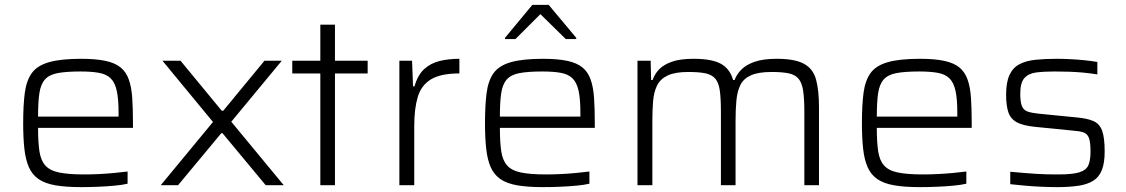

<svg xmlns="http://www.w3.org/2000/svg" viewBox="-20 -759 4614 787"><path d="M313 8Q249 8 206.5 0.5Q164 -7 138 -25Q112 -43 98.5 -73.5Q85 -104 80 -148.5Q75 -193 75 -254Q75 -327 81.5 -377.5Q88 -428 110 -459Q132 -490 180.5 -504Q229 -518 313 -518Q373 -518 412.5 -509.5Q452 -501 474.5 -482.5Q497 -464 508 -433Q519 -402 522 -358Q525 -314 525 -255V-235H136Q136 -177 141.5 -139.5Q147 -102 165.5 -81Q184 -60 222 -52Q260 -44 325 -44Q353 -44 385 -45.5Q417 -47 448 -50Q479 -53 503 -56V-6Q482 -1 450 2Q418 5 382.5 6.5Q347 8 313 8ZM466 -262V-297Q466 -354 458.5 -387.5Q451 -421 433.5 -438Q416 -455 385.5 -460.5Q355 -466 310 -466Q252 -466 217 -459.5Q182 -453 164.5 -433.5Q147 -414 141.5 -377.5Q136 -341 136 -281H486Z M639 0 853 -259 646 -510H720L889 -305H895L1064 -510H1135L928 -260L1143 0H1069L892 -213H887L710 0Z M1293 0V-458H1178V-510H1293V-658H1353V-510H1487V-458H1353V0Z M1617 0V-510H1669L1673 -405H1679Q1692 -451 1718.5 -475.5Q1745 -500 1782 -509Q1819 -518 1863 -518V-458Q1787 -458 1747 -434Q1707 -410 1692.5 -362Q1678 -314 1678 -243V0Z M2206 8Q2142 8 2099.5 0.5Q2057 -7 2031 -25Q2005 -43 1991.5 -73.5Q1978 -104 1973 -148.5Q1968 -193 1968 -254Q1968 -327 1974.5 -377.5Q1981 -428 2003 -459Q2025 -490 2073.5 -504Q2122 -518 2206 -518Q2266 -518 2305.5 -509.5Q2345 -501 2367.5 -482.5Q2390 -464 2401 -433Q2412 -402 2415 -358Q2418 -314 2418 -255V-235H2029Q2029 -177 2034.5 -139.5Q2040 -102 2058.5 -81Q2077 -60 2115 -52Q2153 -44 2218 -44Q2246 -44 2278 -45.5Q2310 -47 2341 -50Q2372 -53 2396 -56V-6Q2375 -1 2343 2Q2311 5 2275.5 6.5Q2240 8 2206 8ZM2359 -262V-297Q2359 -354 2351.5 -387.5Q2344 -421 2326.5 -438Q2309 -455 2278.5 -460.5Q2248 -466 2203 -466Q2145 -466 2110 -459.5Q2075 -453 2057.5 -433.5Q2040 -414 2034.5 -377.5Q2029 -341 2029 -281H2379ZM2050 -599V-604L2162 -739H2229L2342 -604V-599H2299L2195 -701L2093 -599Z M2593 0V-510H2647L2649 -431H2655Q2663 -455 2681.5 -474.5Q2700 -494 2734 -506Q2768 -518 2823 -518Q2898 -518 2935 -497.5Q2972 -477 2985 -431H2991Q3000 -455 3019.5 -474.5Q3039 -494 3074 -506Q3109 -518 3164 -518Q3238 -518 3275.5 -497.5Q3313 -477 3325 -433Q3337 -389 3337 -319V0H3277V-301Q3277 -355 3272 -387.5Q3267 -420 3253 -436.5Q3239 -453 3212.5 -458.5Q3186 -464 3143 -464Q3089 -464 3058.5 -450.5Q3028 -437 3015 -411Q3002 -385 2998.5 -347.5Q2995 -310 2995 -263V0H2935V-301Q2935 -355 2930.5 -387.5Q2926 -420 2912 -436.5Q2898 -453 2871.5 -458.5Q2845 -464 2801 -464Q2747 -464 2716.5 -449.5Q2686 -435 2673 -408Q2660 -381 2657 -344Q2654 -307 2654 -263V0Z M3751 8Q3687 8 3644.5 0.5Q3602 -7 3576 -25Q3550 -43 3536.5 -73.5Q3523 -104 3518 -148.5Q3513 -193 3513 -254Q3513 -327 3519.5 -377.5Q3526 -428 3548 -459Q3570 -490 3618.5 -504Q3667 -518 3751 -518Q3811 -518 3850.5 -509.5Q3890 -501 3912.5 -482.5Q3935 -464 3946 -433Q3957 -402 3960 -358Q3963 -314 3963 -255V-235H3574Q3574 -177 3579.5 -139.5Q3585 -102 3603.5 -81Q3622 -60 3660 -52Q3698 -44 3763 -44Q3791 -44 3823 -45.5Q3855 -47 3886 -50Q3917 -53 3941 -56V-6Q3920 -1 3888 2Q3856 5 3820.5 6.5Q3785 8 3751 8ZM3904 -262V-297Q3904 -354 3896.5 -387.5Q3889 -421 3871.5 -438Q3854 -455 3823.5 -460.5Q3793 -466 3748 -466Q3690 -466 3655 -459.5Q3620 -453 3602.5 -433.5Q3585 -414 3579.5 -377.5Q3574 -341 3574 -281H3924Z M4313 8Q4285 8 4250 6.5Q4215 5 4181.5 2Q4148 -1 4121 -4V-55Q4153 -52 4178.5 -50Q4204 -48 4226 -46.5Q4248 -45 4270 -44.5Q4292 -44 4319 -44Q4377 -44 4405 -53Q4433 -62 4441.5 -82.5Q4450 -103 4450 -137Q4450 -176 4443.5 -193.5Q4437 -211 4420.5 -216.5Q4404 -222 4374 -224L4223 -239Q4173 -244 4147.5 -258Q4122 -272 4113 -299.5Q4104 -327 4104 -371Q4104 -422 4118 -452Q4132 -482 4159 -496Q4186 -510 4224.5 -514Q4263 -518 4312 -518Q4338 -518 4367.5 -516.5Q4397 -515 4426 -512Q4455 -509 4478 -505V-454Q4447 -459 4419 -461.5Q4391 -464 4363 -465Q4335 -466 4302 -466Q4259 -466 4227.5 -462Q4196 -458 4179 -439Q4162 -420 4162 -375Q4162 -342 4168.5 -325Q4175 -308 4191.5 -302Q4208 -296 4238 -293L4390 -278Q4436 -274 4461.5 -263Q4487 -252 4497.5 -223.5Q4508 -195 4508 -138Q4508 -91 4496.5 -62Q4485 -33 4461 -18Q4437 -3 4400 2.5Q4363 8 4313 8Z"/></svg>

Font: Saira SemiExpanded Light
Style: Regular
Weight: 300
Width: 6
Designer: Hector Gatti with collaboration of the Omnibus-Type team
Foundry: Omnibus-Type
Version: Version 1.101